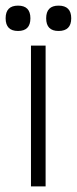

<svg xmlns="http://www.w3.org/2000/svg" viewBox="-30 -662 273 682"><path d="M132 0H80V-500H132ZM-10 -597Q-10 -642 34 -642Q78 -642 78 -597Q78 -552 34 -552Q-10 -552 -10 -597ZM178 -642Q223 -642 223 -597Q223 -552 178 -552Q134 -552 134 -597Q134 -642 178 -642Z"/></svg>

Font: Fivo Sans Light
Style: Regular
Weight: 300
Designer: Alexander Slobzheninov
Foundry: Alexander Slobzheninov
Version: 1.0